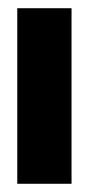

<svg xmlns="http://www.w3.org/2000/svg" viewBox="-20 -905 221 467"><path d="M22 -458H154V-885H22Z"/></svg>

Font: Ny Stormning
Style: Regular
Weight: 400
Designer: Robert Jablonski, Mew Too
Foundry: Cannot Into Space Fonts
Version: Version 0.90